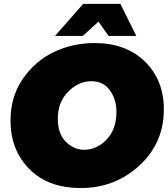

<svg xmlns="http://www.w3.org/2000/svg" viewBox="-20 -932 846 968"><path d="M667 -751H527.5L476.5 -823L397.5 -751H257.5L399.5 -912.5H587ZM387.5 16Q222.5 16 127.8 -80Q33 -176 33 -323.5Q33 -441.5 92.5 -531Q156 -624 251.2 -669.5Q346.5 -715 456.5 -715Q615 -715 710.5 -621.8Q806 -528.5 806 -380.5Q806 -210.5 682.5 -97.2Q559 16 387.5 16ZM404.5 -177Q467.5 -177 517.2 -228.2Q567 -279.5 567 -368.5Q567 -430.5 534.2 -476.5Q501.5 -522.5 439.5 -522.5Q376.5 -522.5 324 -470Q271.5 -417.5 271.5 -333.5Q271.5 -256.5 312.5 -216.8Q353.5 -177 404.5 -177Z"/></svg>

Font: Argentum Sans Black
Style: Italic
Weight: 900
Italic angle: -11°
Designer: Julieta Ulanovsky (font), Cristiano Sobral (main changes and remaster)
Foundry: Julieta Ulanovsky (font), Cristiano Sobral (main changes and remaster)
Version: Version 2.007;June 15, 2022;FontCreator 14.0.0.2814 64-bit; 